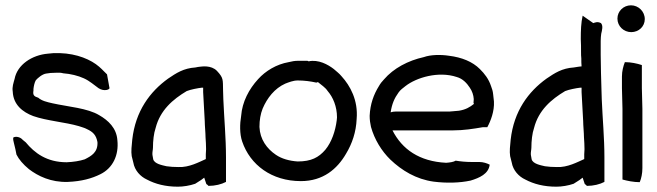

<svg xmlns="http://www.w3.org/2000/svg" viewBox="-20 -689 2475 723"><path d="M28 -344C30 -295 65 -267 105 -252C156 -234 226 -229 277 -214C288 -210 298 -208 307 -203C331 -192 342 -180 347 -154C349 -116 325 -102 299 -89C281 -83 256 -79 231 -78C156 -78 110 -113 77 -153C73 -156 70 -159 66 -162C55 -175 37 -176 30 -171C29 -165 30 -159 32 -152L38 -127L42 -107C51 -89 67 -70 89 -52C123 -26 172 -2 235 -4C287 -6 326 -17 358 -33C405 -56 428 -105 422 -161C419 -207 387 -236 354 -255C310 -282 236 -287 178 -300C156 -305 138 -309 124 -321C108 -326 103 -331 106 -348V-354C107 -364 110 -379 115 -387C122 -395 139 -410 154 -412C164 -414 176 -415 190 -415H207C210 -415 214 -414 218 -413C246 -411 274 -404 296 -394C318 -384 334 -369 351 -357C372 -343 396 -352 392 -359L383 -409C376 -415 366 -427 353 -438C323 -464 271 -487 205 -489H182C175 -488 168 -488 161 -487C100 -482 45 -445 35 -392C31 -377 25 -362 28 -344Z M476 -101C478 -92 480 -85 482 -77C487 -47 509 -24 533 -13C565 4 603 14 650 14C670 14 695 10 715 3C723 -2 731 -7 737 -11L749 -20L757 4C760 6 763 8 765 11C790 11 814 5 831 -4V-96C831 -170 824 -242 821 -315L820 -348C819 -390 822 -395 797 -422C775 -445 738 -438 735 -438C729 -438 722 -436 716 -435C671 -432 644 -414 613 -393C545 -344 490 -271 478 -163C476 -142 473 -119 476 -101ZM554 -106C553 -115 556 -125 556 -133C556 -158 559 -187 566 -207C583 -274 631 -315 683 -346C698 -352 724 -357 741 -359C742 -359 743 -358 745 -359V-342C747 -304 749 -270 751 -233C751 -217 754 -188 754 -172C755 -157 756 -143 756 -127L755 -108V-90C730 -79 692 -58 652 -60C636 -60 620 -61 607 -63C590 -67 562 -72 557 -89C556 -95 555 -101 554 -106Z M888 -252C883 -223 882 -185 892 -156C922 -68 1003 -7 1113 -7C1197 -7 1250 -53 1283 -110C1306 -148 1321 -192 1323 -241C1329 -311 1299 -366 1266 -402C1257 -413 1248 -419 1237 -429C1215 -446 1179 -466 1142 -458C1141 -459 1139 -460 1137 -460H1101C1090 -460 1079 -458 1067 -455C1021 -447 980 -422 952 -391C918 -354 892 -306 888 -252ZM957 -211C957 -237 961 -260 969 -280C986 -320 1014 -356 1054 -374C1067 -379 1084 -386 1101 -386C1125 -386 1149 -383 1171 -378C1173 -378 1175 -379 1177 -380C1191 -368 1204 -361 1214 -346C1234 -323 1249 -288 1249 -247C1249 -243 1248 -239 1248 -236C1243 -196 1229 -154 1205 -125C1180 -96 1152 -81 1101 -81C1070 -83 1041 -91 1019 -106C985 -129 959 -164 957 -211Z M1372 -253C1372 -238 1374 -224 1377 -211C1390 -164 1417 -120 1450 -88C1493 -47 1547 -14 1613 -5C1661 1 1710 0 1752 -9C1785 -19 1820 -34 1824 -69C1814 -74 1800 -79 1785 -79H1756C1735 -79 1714 -81 1696 -84C1688 -79 1674 -77 1660 -76C1559 -81 1494 -127 1458 -198H1685C1726 -198 1763 -204 1798 -210H1815C1828 -234 1842 -270 1840 -307L1837 -334C1836 -345 1833 -355 1829 -365C1820 -392 1805 -411 1787 -429C1759 -457 1719 -473 1671 -479C1639 -484 1601 -483 1576 -474C1517 -461 1462 -432 1426 -390C1419 -383 1412 -374 1407 -365C1387 -333 1374 -297 1372 -253ZM1451 -266C1456 -298 1465 -319 1481 -341C1488 -351 1497 -357 1507 -365C1548 -397 1631 -422 1700 -399C1722 -393 1738 -376 1749 -359C1758 -346 1763 -331 1764 -316C1764 -311 1763 -306 1763 -301L1765 -298C1749 -285 1733 -276 1708 -272L1685 -270C1678 -269 1671 -269 1664 -269H1470C1463 -269 1457 -268 1451 -266Z M1901 -101C1903 -92 1905 -85 1907 -77C1912 -47 1934 -24 1958 -13C1990 4 2028 14 2075 14C2095 14 2120 10 2140 3C2148 -2 2156 -7 2162 -11L2174 -20L2182 4C2185 6 2188 8 2190 11C2215 11 2239 5 2256 -4V-96C2256 -170 2249 -242 2246 -315L2245 -348C2244 -390 2242 -438 2242 -482V-535C2242 -546 2243 -553 2244 -562C2247 -575 2252 -592 2243 -602C2229 -609 2221 -604 2214 -602L2174 -630C2168 -603 2167 -575 2167 -542C2168 -526 2168 -509 2168 -493C2168 -485 2168 -477 2169 -469C2169 -459 2169 -449 2170 -439C2166 -439 2163 -438 2160 -438C2154 -437 2147 -436 2141 -435C2096 -432 2069 -414 2038 -393C1970 -344 1915 -271 1903 -163C1901 -142 1898 -119 1901 -101ZM1979 -106C1978 -115 1981 -125 1981 -133C1981 -158 1984 -187 1991 -207C2008 -274 2056 -315 2108 -346C2123 -352 2149 -357 2166 -359C2167 -359 2168 -358 2170 -359V-342C2172 -304 2174 -270 2176 -233C2176 -217 2179 -188 2179 -172C2180 -157 2181 -143 2181 -127L2180 -108V-90C2155 -79 2117 -58 2077 -60C2061 -60 2045 -61 2032 -63C2015 -67 1987 -72 1982 -89C1981 -95 1980 -101 1979 -106Z M2305 -619C2305 -590 2329 -568 2357 -568C2385 -568 2408 -589 2408 -617C2408 -646 2384 -669 2356 -669C2328 -669 2305 -647 2305 -619ZM2322 -357C2322 -330 2324 -307 2324 -279V-13C2342 -8 2366 -3 2389 -3C2395 -17 2399 -36 2399 -56V-279C2399 -307 2397 -330 2397 -357V-444C2379 -450 2356 -455 2333 -455C2327 -440 2322 -421 2322 -401Z"/></svg>

Font: SolarCharger
Style: 550
Weight: 400
Designer: Mew Too
Foundry: Cannot Into Space Fonts/KineticPlasma Fonts
Version: Version 1.100